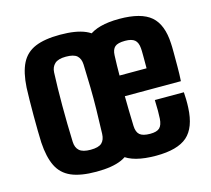

<svg xmlns="http://www.w3.org/2000/svg" viewBox="-92 -718 921 837"><g transform="rotate(-15 368.5 -300.0)"><path d="M245 9Q174 9 131.5 -9.5Q89 -28 69 -69Q49 -110 45 -176Q44 -198 43.5 -230.5Q43 -263 43 -299Q43 -335 43.5 -368Q44 -401 45 -424Q49 -492 69.5 -532.5Q90 -573 132.5 -591Q175 -609 245 -609Q317 -609 359.5 -590.5Q402 -572 421.5 -531Q441 -490 444 -424Q446 -394 446.5 -347Q447 -300 446.5 -253.5Q446 -207 444 -176Q440 -110 420.5 -69Q401 -28 359 -9.5Q317 9 245 9ZM245 -90Q281 -90 295.5 -103.5Q310 -117 311 -144Q313 -203 314 -253Q315 -303 314 -352Q313 -401 311 -457Q310 -483 295.5 -496.5Q281 -510 245 -510Q210 -510 194.5 -495.5Q179 -481 178 -457Q175 -390 175 -308Q175 -226 178 -144Q179 -117 194.5 -103.5Q210 -90 245 -90ZM571 -227H702Q703 -218 703.5 -195.5Q704 -173 703 -157Q699 -68 655 -29.5Q611 9 514 9Q411 9 366.5 -30Q322 -69 317 -157Q316 -183 315.5 -222Q315 -261 315 -303.5Q315 -346 315.5 -382.5Q316 -419 317 -441Q323 -532 368.5 -570.5Q414 -609 512 -609Q611 -609 655 -571Q699 -533 703 -447Q704 -435 704 -406Q704 -377 704 -342.5Q704 -308 702 -277H449Q449 -245 450 -212Q451 -179 452 -142Q453 -114 467 -102Q481 -90 514 -90Q544 -90 556.5 -102Q569 -114 571 -143Q572 -158 572 -178Q572 -198 571 -227ZM512 -510Q479 -510 466 -498.5Q453 -487 452 -461Q451 -437 450.5 -414.5Q450 -392 450 -370H572Q572 -400 572 -426.5Q572 -453 571 -461Q569 -487 555.5 -498.5Q542 -510 512 -510Z"/></g></svg>

Font: Big Shoulders Text ExtraBold
Style: Regular
Weight: 800
Designer: Patric King
Foundry: XO Type Co
Version: Version 1.000; ttfautohint (v1.8.2)